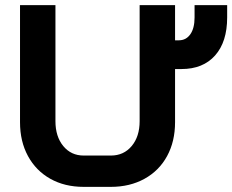

<svg xmlns="http://www.w3.org/2000/svg" viewBox="-20 -720 905 748"><path d="M865 -700V-652Q865 -557 818 -504Q771 -451 687 -451H662V-244Q662 -169 631 -112Q600 -55 543 -23.5Q486 8 412 8H306Q232 8 176 -23.5Q120 -55 89 -112Q58 -169 58 -244V-700H196V-248Q196 -188 226.5 -151Q257 -114 306 -114H412Q462 -114 493 -151Q524 -188 524 -248V-700H662V-563H677Q705 -563 721.5 -586.5Q738 -610 738 -652V-700Z"/></svg>

Font: Bai Jamjuree
Style: Bold
Weight: 700
Designer: Katatrad Aksorn Co.,Ltd.
Foundry: Cadson Demak Co.,Ltd.
Version: Version 1.000; ttfautohint (v1.6)